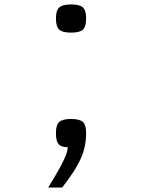

<svg xmlns="http://www.w3.org/2000/svg" viewBox="-20 -649 640 865"><path d="M197 196Q231 141 250 106Q269 71 277 50Q285 29 285 14Q255 14 243.5 0Q232 -14 232 -50Q232 -86 247 -99.5Q262 -113 300 -113Q339 -113 353.5 -99.5Q368 -86 368 -50Q368 -10 358 26.5Q348 63 324.5 103Q301 143 260 196ZM300 -502Q262 -502 247 -515.5Q232 -529 232 -566Q232 -602 247 -615.5Q262 -629 300 -629Q339 -629 353.5 -615.5Q368 -602 368 -566Q368 -529 353.5 -515.5Q339 -502 300 -502Z"/></svg>

Font: Victor Mono Light
Style: Regular
Weight: 300
Monospace: yes
Designer: Rune Bjørnerås
Version: Version 1.561;gftools[0.9.30]